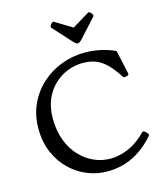

<svg xmlns="http://www.w3.org/2000/svg" viewBox="-144 -1128 1071 1245"><g transform="rotate(-15 391.0 -505.5)"><path d="M675 -560Q637 -619 602.5 -652Q568 -685 531 -698.5Q494 -712 446 -712Q395 -712 345.5 -693Q296 -674 255.5 -636Q215 -598 191 -542.5Q167 -487 167 -414Q167 -333 191 -268.5Q215 -204 256.5 -159Q298 -114 351 -90Q404 -66 463 -66Q524 -66 586.5 -93.5Q649 -121 705 -179Q710 -185 720.5 -178Q731 -171 738 -161Q745 -151 740 -145Q675 -70 596 -30.5Q517 9 420 9Q354 9 290 -16.5Q226 -42 174 -91.5Q122 -141 91 -212.5Q60 -284 60 -375Q60 -464 93.5 -537Q127 -610 185 -663Q243 -716 318.5 -745Q394 -774 478 -774Q528 -774 579 -763.5Q630 -753 680 -730L715 -570Q717 -563 707.5 -558Q698 -553 687.5 -553Q677 -553 675 -560ZM311 -984 422 -862Q439 -843 450.5 -843Q462 -843 480 -862L591 -984Q597 -991 592 -1000Q587 -1009 579 -1015.5Q571 -1022 567 -1019L451 -949L335 -1019Q331 -1022 323 -1015.5Q315 -1009 310 -1000Q305 -991 311 -984Z"/></g></svg>

Font: Anvers
Style: Regular
Weight: 400
Designer: Ishtar van Looy
Version: Version 1.000